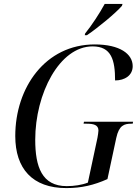

<svg xmlns="http://www.w3.org/2000/svg" viewBox="-20 -951 709 981"><path d="M415 -780 413 -771H424C483 -811 572 -885 603 -921L606 -931H515C489 -883 449 -822 415 -780ZM319 10C396 10 460 -5 529 -36L574 -246C588 -311 615 -319 651 -319H658L660 -329H409L407 -319H422C458 -319 483 -313 483 -284C483 -275 480 -260 478 -247L429 -18C399 -6 359 0 321 0C194 0 160 -99 160 -237C160 -473 284 -714 453 -714C549 -714 568 -645 568 -540C618 -540 658 -566 658 -613C658 -675 593 -724 464 -724C212 -724 58 -504 58 -256C58 -90 145 10 319 10Z"/></svg>

Font: Noto Serif Display SemiCondensed
Style: Italic
Weight: 400
Width: 4
Italic angle: -12°
Designer: Monotype Design Team
Foundry: Monotype Imaging Inc.
Version: Version 2.009